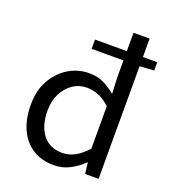

<svg xmlns="http://www.w3.org/2000/svg" viewBox="-145 -903 911 1024"><g transform="rotate(20 310.0 -391.5)"><path d="M276.6 13.4Q208.7 13.4 158.3 -17.9Q107.9 -49.1 80.3 -108.2Q52.8 -167.2 52.8 -249.5Q52.8 -329.9 85.8 -388.6Q118.9 -447.4 172.6 -480Q226.3 -512.6 288.4 -512.6Q336 -512.6 370.6 -496Q405.3 -479.4 440.6 -450.3L436.4 -542.9V-796H527.8V0H451.4L444.1 -61.8H440.7Q409.9 -30.8 368.2 -8.7Q326.5 13.4 276.6 13.4ZM296.8 -63.7Q335 -63.7 368.9 -82.2Q402.8 -100.8 436.4 -137.9V-378.7Q402.4 -410.5 370 -423.2Q337.5 -435.9 303.5 -435.9Q260.6 -435.9 225.1 -412Q189.6 -388.2 168.4 -346.2Q147.3 -304.3 147.3 -250.2Q147.3 -164.3 186.2 -114Q225.2 -63.7 296.8 -63.7ZM255.9 -638.9V-691.6H609.1V-644.3L523.9 -638.9Z"/></g></svg>

Font: Noto Sans TC
Style: Regular
Weight: 100
Designer: Ryoko NISHIZUKA 西塚涼子 (kana, bopomofo & ideographs); Paul D. Hunt (Latin, Greek & Cyrillic); Sandoll Communications 산돌커뮤니
Foundry: Adobe
Version: Version 2.004;hotconv 1.0.118;makeotfexe 2.5.65603